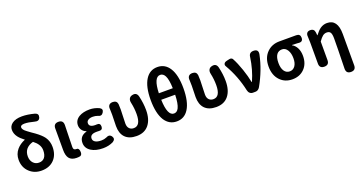

<svg xmlns="http://www.w3.org/2000/svg" viewBox="-45 -1678 5182 2744"><g transform="rotate(-20 2545.5 -305.5)"><path d="M308 14Q200 14 127 -54Q49 -126 49 -243Q49 -329 103 -394Q151 -451 232 -484Q174 -527 144 -567Q105 -619 105 -678Q105 -735 154 -772Q208 -812 305 -812Q390 -812 495 -784Q550 -767 534 -714Q526 -686 503 -677Q481 -669 452 -678Q362 -702 304 -702Q242 -702 242 -665Q242 -640 274 -610Q294 -592 353 -550Q385 -528 402 -516Q486 -455 523 -404Q569 -338 569 -252Q569 -132 500 -60Q429 14 308 14ZM312 -106Q366 -106 396 -142Q427 -180 427 -252Q427 -302 399 -344Q377 -379 330 -415Q265 -398 227 -356Q189 -312 189 -245Q189 -181 226 -142Q260 -106 312 -106Z M840 14Q761 14 726 -33Q695 -75 695 -159V-359V-486Q695 -560 769 -560Q843 -560 841 -482Q840 -445 838 -369Q833 -211 833 -152Q833 -127 844 -116.5Q855 -106 878 -106Q879 -106 880 -106Q895 -109 907 -96Q917 -84 920 -66Q930 -4 894 9Q871 14 840 14Z M1244 14Q1133 14 1063 -30Q989 -77 989 -158Q989 -263 1100 -292V-297Q1059 -311 1035 -346Q1014 -378 1014 -416Q1014 -493 1084 -536Q1148 -574 1247 -574Q1320 -574 1391 -541Q1438 -515 1411 -470Q1382 -419 1329 -447Q1294 -460 1254 -460Q1211 -460 1184.5 -443Q1158 -426 1158 -396Q1158 -336 1250 -336Q1263 -336 1270 -337Q1326 -342 1326 -288Q1326 -233 1270 -238Q1263 -238 1250 -239Q1238 -239 1232 -239Q1133 -239 1133 -172Q1133 -138 1165.5 -118.5Q1198 -99 1259 -99Q1299 -99 1334 -114Q1391 -146 1422 -97Q1450 -53 1400 -21Q1330 14 1244 14Z M1753 14Q1638 14 1578 -50Q1522 -110 1522 -221Q1522 -249 1524 -306.5Q1526 -364 1526 -393Q1526 -444 1524 -475Q1519 -515 1537 -537.5Q1555 -560 1594 -560Q1656 -560 1664 -504Q1667 -467 1667 -423Q1667 -400 1664 -335Q1660 -249 1660 -209Q1660 -158 1687 -131Q1712 -106 1753 -106Q1858 -106 1858 -283Q1858 -371 1839 -458Q1830 -496 1843 -522Q1856 -550 1892 -558Q1960 -575 1978 -506Q2005 -393 2005 -290Q2005 -147 1939 -66Q1874 14 1753 14Z M2364 14Q2249 14 2183 -88Q2115 -197 2115 -401Q2115 -603 2183 -710Q2248 -812 2364 -812Q2480 -812 2545 -710Q2613 -603 2613 -401Q2613 -196 2545 -88Q2481 14 2364 14ZM2364 -106Q2411 -106 2436 -157Q2466 -217 2470 -353H2364H2258Q2266 -106 2364 -106ZM2258 -452H2364H2470Q2466 -585 2436 -643Q2410 -693 2364 -693Q2266 -693 2258 -452Z M2964 14Q2849 14 2789 -50Q2733 -110 2733 -221Q2733 -249 2735 -306.5Q2737 -364 2737 -393Q2737 -444 2735 -475Q2730 -515 2748 -537.5Q2766 -560 2805 -560Q2867 -560 2875 -504Q2878 -467 2878 -423Q2878 -400 2875 -335Q2871 -249 2871 -209Q2871 -158 2898 -131Q2923 -106 2964 -106Q3069 -106 3069 -283Q3069 -371 3050 -458Q3041 -496 3054 -522Q3067 -550 3103 -558Q3171 -575 3189 -506Q3216 -393 3216 -290Q3216 -147 3150 -66Q3085 14 2964 14Z M3524 0Q3498 0 3479 -16.5Q3460 -33 3454 -61Q3405 -289 3291 -485Q3276 -508 3286 -528.5Q3296 -549 3328 -556L3331 -557L3372 -566Q3387 -570 3401 -564.5Q3415 -559 3421 -548Q3464 -469 3504 -352Q3541 -243 3559 -150H3564Q3635 -309 3661 -493Q3668 -560 3735 -560Q3814 -560 3799 -482Q3753 -259 3632 -44Q3606 0 3562 0Z M4123 14Q4011 14 3939 -60Q3862 -139 3862 -274Q3862 -411 3944 -489Q4018 -560 4130 -560H4288H4386Q4447 -560 4447 -501Q4447 -437 4380 -445Q4377 -445 4372 -446Q4315 -449 4282 -450V-445Q4327 -420 4352 -369.5Q4377 -319 4377 -251Q4377 -129 4305 -57Q4235 14 4123 14ZM4125 -106Q4176 -106 4206.5 -148.5Q4237 -191 4237 -265Q4237 -339 4208 -388Q4177 -440 4125 -440Q4072 -440 4043 -401Q4012 -358 4012 -274Q4012 -195 4042.5 -150.5Q4073 -106 4125 -106Z M4945 201Q4870 201 4872 123Q4880 -195 4880 -331Q4880 -396 4864 -422Q4848 -448 4808 -448Q4774 -448 4746 -426Q4719 -405 4685 -355V-73Q4685 0 4612 0Q4539 0 4539 -73V-393Q4539 -434 4536 -483Q4532 -519 4548 -539.5Q4564 -560 4599 -560Q4659 -560 4665 -499L4669 -457H4673Q4715 -514 4755 -542Q4802 -574 4857 -574Q5018 -574 5018 -349V-74V127Q5018 201 4945 201Z"/></g></svg>

Font: GenSenRounded JP B
Style: Regular
Weight: 700
Version: Version 1.501;PS 1;hotconv 16.6.51;makeotf.lib2.5.65220